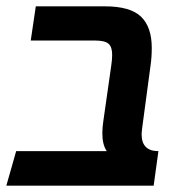

<svg xmlns="http://www.w3.org/2000/svg" viewBox="-35 -586 559 606"><path d="M412 -162Q412 -109 465 -109L450 0H-15L16 -109H302Q288 -129 288 -166Q288 -182 291 -203L316 -378Q319 -398 319 -413Q319 -438 307.5 -448Q296 -458 266 -458H62L78 -566H296Q376 -566 410 -533.5Q444 -501 444 -435Q444 -405 440 -378L414 -184Q412 -168 412 -162Z"/></svg>

Font: FiraGO Medium
Style: Italic
Weight: 500
Italic angle: -8°
Designer: bBox Type GmbH
Foundry: bBox Type GmbH
Version: Version 1.001